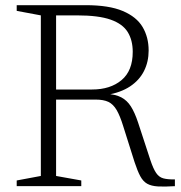

<svg xmlns="http://www.w3.org/2000/svg" viewBox="-20 -702 684 724"><path d="M327 -364.5Q396 -364.5 438.2 -399.8Q480.5 -435 480.5 -506.5Q480.5 -550.5 461.5 -581.2Q442.5 -612 397 -628Q351.5 -644 271 -644H146L137.5 -682.5H303.5Q391 -682.5 443 -660.5Q495 -638.5 517.8 -600Q540.5 -561.5 540.5 -511.5Q540.5 -469 523 -434.2Q505.5 -399.5 470.5 -376.2Q435.5 -353 382.5 -344V-348Q416 -346 437.5 -334.8Q459 -323.5 473.5 -300.8Q488 -278 500.5 -240.5L547 -98.5Q558 -65.5 568.8 -49.8Q579.5 -34 595.8 -29.5Q612 -25 639.5 -25.5V0Q600 2.5 575.2 1Q550.5 -0.5 535 -9.2Q519.5 -18 509 -37.5Q498.5 -57 487.5 -90.5L444.5 -226.5Q432.5 -265.5 419.8 -287.2Q407 -309 388.8 -317.8Q370.5 -326.5 340.5 -326.5H154.5L148.5 -364.5ZM191.5 -682.5V-38.5L286.5 -21.5V0H43V-21.5L134 -38.5V-644L43 -661V-682.5Z"/></svg>

Font: Newsreader 14pt Light
Style: Regular
Weight: 300
Designer: Hugues Gentile
Foundry: Production Type
Version: Version 1.003